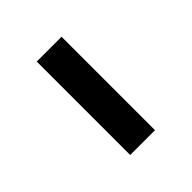

<svg xmlns="http://www.w3.org/2000/svg" viewBox="13 -560 454 454"><g transform="rotate(45 239.5 -333.5)"><path d="M396 -375V-292H83.5V-375Z"/></g></svg>

Font: Resagnicto
Style: Bold
Weight: 700
Version: Version 0.9991